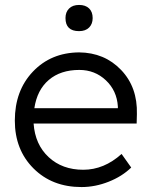

<svg xmlns="http://www.w3.org/2000/svg" viewBox="-20 -747 612 777"><path d="M310 10Q191 10 115.5 -65.5Q40 -141 40 -259Q40 -380 113 -457Q186 -534 300 -535Q403 -534 470 -464Q537 -394 534 -285L533 -247H116Q122 -162 177 -111Q232 -60 317 -60Q401 -60 472 -124L511 -69Q474 -33 419.5 -11.5Q365 10 310 10ZM119 -309H457V-316Q453 -380 408.5 -422Q364 -464 301 -464Q225 -464 177.5 -423.5Q130 -383 119 -309ZM245 -674Q245 -698 259.5 -712.5Q274 -727 300 -727Q326 -727 340.5 -713Q355 -699 355 -674Q355 -650 340.5 -635.5Q326 -621 300 -621Q245 -621 245 -674Z"/></svg>

Font: Easer Grotesk Light
Style: Regular
Weight: 300
Designer: Boardeaser, Bonnie Shaver-Troup, Thomas Jockin
Foundry: Lexend
Version: Version 1.008;Glyphs 3.1.2 (3151)